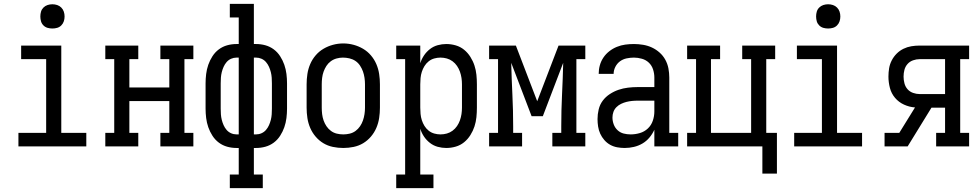

<svg xmlns="http://www.w3.org/2000/svg" viewBox="-20 -755 5040 990"><path d="M75 0V-70H218V-450H89V-520H296V-70H425V0ZM250 -608Q237 -608 225 -611.5Q213 -615 204 -624Q195 -633 191.5 -645Q188 -657 188 -670Q188 -683 191.5 -695Q195 -707 204 -716Q213 -725 225 -729Q237 -733 250 -733Q263 -733 275 -729Q287 -725 296 -716Q305 -707 309 -695Q313 -683 313 -670Q313 -657 309 -645Q305 -633 296 -624Q287 -615 275 -611.5Q263 -608 250 -608Z M523 0V-70H569V-450H523V-520H693V-450H647V-304H853V-450H807V-520H977V-450H931V-70H977V0H807V-70H853V-234H647V-70H693V0Z M1165 215V145H1211V8H1200Q1175 8 1151.5 1.5Q1128 -5 1108.5 -19.5Q1089 -34 1075.5 -55Q1062 -76 1054 -99Q1046 -122 1043 -146.5Q1040 -171 1040 -195V-325Q1040 -349 1043 -373.5Q1046 -398 1054 -421Q1062 -444 1075.5 -465Q1089 -486 1108.5 -500.5Q1128 -515 1151.5 -521.5Q1175 -528 1200 -528H1211V-665H1165V-735H1289V-528H1300Q1325 -528 1348.5 -521.5Q1372 -515 1391.5 -500.5Q1411 -486 1424.5 -465Q1438 -444 1446 -421Q1454 -398 1457 -373.5Q1460 -349 1460 -325V-195Q1460 -171 1457 -146.5Q1454 -122 1446 -99Q1438 -76 1424.5 -55Q1411 -34 1391.5 -19.5Q1372 -5 1348.5 1.5Q1325 8 1300 8H1289V145H1335V215ZM1200 -62H1211V-458H1200Q1185 -458 1171.5 -452Q1158 -446 1148.5 -435Q1139 -424 1133 -410.5Q1127 -397 1123.5 -383Q1120 -369 1119 -354.5Q1118 -340 1118 -325V-195Q1118 -180 1119 -165.5Q1120 -151 1123.5 -137Q1127 -123 1133 -109.5Q1139 -96 1148.5 -85Q1158 -74 1171.5 -68Q1185 -62 1200 -62ZM1300 -62Q1315 -62 1328.5 -68Q1342 -74 1351.5 -85Q1361 -96 1367 -109.5Q1373 -123 1376.5 -137Q1380 -151 1381 -165.5Q1382 -180 1382 -195V-325Q1382 -340 1381 -354.5Q1380 -369 1376.5 -383Q1373 -397 1367 -410.5Q1361 -424 1351.5 -435Q1342 -446 1328.5 -452Q1315 -458 1300 -458H1289V-62Z M1750 8Q1723 8 1696.5 2.5Q1670 -3 1647.5 -16.5Q1625 -30 1607.5 -50.5Q1590 -71 1579.5 -95.5Q1569 -120 1565 -146.5Q1561 -173 1561 -200V-320Q1561 -347 1565 -373.5Q1569 -400 1579.5 -424.5Q1590 -449 1607.5 -469.5Q1625 -490 1648 -503.5Q1671 -517 1697 -524Q1723 -531 1750 -531Q1777 -531 1803 -524Q1829 -517 1852 -503.5Q1875 -490 1892.5 -469.5Q1910 -449 1920.5 -424.5Q1931 -400 1935 -373.5Q1939 -347 1939 -320V-200Q1939 -173 1935 -146.5Q1931 -120 1920.5 -95.5Q1910 -71 1892.5 -50.5Q1875 -30 1852.5 -16.5Q1830 -3 1803.5 2.5Q1777 8 1750 8ZM1750 -62Q1767 -62 1783.5 -66Q1800 -70 1813.5 -80Q1827 -90 1836.5 -104Q1846 -118 1851.5 -134Q1857 -150 1859.5 -166.5Q1862 -183 1862 -200V-320Q1862 -337 1859.5 -354Q1857 -371 1851.5 -386.5Q1846 -402 1836.5 -416.5Q1827 -431 1813 -440.5Q1799 -450 1782 -454Q1765 -458 1748 -458Q1732 -458 1715.5 -453.5Q1699 -449 1685.5 -439Q1672 -429 1663 -415Q1654 -401 1648.5 -385.5Q1643 -370 1641 -353.5Q1639 -337 1639 -320V-200Q1639 -183 1641 -166.5Q1643 -150 1648.5 -134Q1654 -118 1663.5 -104Q1673 -90 1686.5 -80Q1700 -70 1716.5 -66Q1733 -62 1750 -62Z M2023 215V145H2069V-450H2023V-520H2147V-429Q2154 -451 2166.5 -469.5Q2179 -488 2197 -502Q2215 -516 2237 -522Q2259 -528 2281 -528Q2306 -528 2330 -521Q2354 -514 2373 -498.5Q2392 -483 2405.5 -461.5Q2419 -440 2426.5 -417Q2434 -394 2436.5 -369.5Q2439 -345 2439 -320V-200Q2439 -175 2436.5 -150.5Q2434 -126 2426.5 -103Q2419 -80 2405.5 -58.5Q2392 -37 2373 -21.5Q2354 -6 2330 1Q2306 8 2281 8Q2259 8 2237 2Q2215 -4 2197 -18Q2179 -32 2166.5 -50.5Q2154 -69 2147 -91V145H2215V215ZM2251 -62Q2268 -62 2284 -66.5Q2300 -71 2313.5 -81Q2327 -91 2336.5 -105Q2346 -119 2351.5 -134.5Q2357 -150 2359.5 -166.5Q2362 -183 2362 -200V-320Q2362 -337 2359.5 -353.5Q2357 -370 2351.5 -385.5Q2346 -401 2336.5 -415Q2327 -429 2313.5 -439Q2300 -449 2284 -453.5Q2268 -458 2251 -458Q2235 -458 2219 -453.5Q2203 -449 2190 -438.5Q2177 -428 2168.5 -414Q2160 -400 2155 -384.5Q2150 -369 2148.5 -352.5Q2147 -336 2147 -320V-200Q2147 -184 2148.5 -167.5Q2150 -151 2155 -135.5Q2160 -120 2168.5 -106Q2177 -92 2190 -81.5Q2203 -71 2219 -66.5Q2235 -62 2251 -62Z M2502 0V-70H2548V-450H2502V-520H2640L2750 -233L2860 -520H2998V-450H2952V-70H2998V0H2828V-70H2874V-104Q2874 -186 2878 -267.5Q2882 -349 2884 -431L2779 -156H2721L2616 -431Q2618 -349 2622 -267.5Q2626 -186 2626 -104V-70H2672V0Z M3201 8Q3182 8 3162.5 4.5Q3143 1 3126 -8.5Q3109 -18 3096 -33Q3083 -48 3075 -65.5Q3067 -83 3064 -102.5Q3061 -122 3061 -141Q3061 -166 3067 -191Q3073 -216 3088 -236Q3103 -256 3124.5 -270Q3146 -284 3169.5 -292Q3193 -300 3218 -303Q3243 -306 3268 -306H3354V-355Q3354 -376 3347.5 -396.5Q3341 -417 3326 -431.5Q3311 -446 3290 -452Q3269 -458 3249 -458Q3230 -458 3211 -454Q3192 -450 3177 -439Q3162 -428 3153 -410.5Q3144 -393 3144 -374Q3144 -374 3144 -374Q3144 -374 3144 -374H3067Q3067 -374 3067 -374Q3067 -374 3067 -374Q3067 -397 3073 -418.5Q3079 -440 3091.5 -458.5Q3104 -477 3122 -491Q3140 -505 3161 -513.5Q3182 -522 3204 -525Q3226 -528 3249 -528Q3272 -528 3296 -524Q3320 -520 3341.5 -510Q3363 -500 3381 -484Q3399 -468 3410.5 -447Q3422 -426 3426.5 -402.5Q3431 -379 3431 -355V-70H3477V0H3354V-86Q3344 -64 3328.5 -45.5Q3313 -27 3292.5 -15Q3272 -3 3248.5 2.5Q3225 8 3201 8ZM3232 -62Q3256 -62 3279.5 -69Q3303 -76 3320.5 -92.5Q3338 -109 3346 -132.5Q3354 -156 3354 -180V-236H3268Q3253 -236 3238.5 -234.5Q3224 -233 3210 -229.5Q3196 -226 3182.5 -219.5Q3169 -213 3158.5 -202.5Q3148 -192 3143 -178Q3138 -164 3138 -149Q3138 -131 3144.5 -113.5Q3151 -96 3164.5 -83.5Q3178 -71 3195.5 -66.5Q3213 -62 3232 -62Z M3911 140V0H3523V-70H3569V-450H3523V-520H3693V-450H3646V-70H3853V-450H3807V-520H3977V-450H3931V-70H3986V140Z M4075 0V-70H4218V-450H4089V-520H4296V-70H4425V0ZM4250 -608Q4237 -608 4225 -611.5Q4213 -615 4204 -624Q4195 -633 4191.5 -645Q4188 -657 4188 -670Q4188 -683 4191.5 -695Q4195 -707 4204 -716Q4213 -725 4225 -729Q4237 -733 4250 -733Q4263 -733 4275 -729Q4287 -725 4296 -716Q4305 -707 4309 -695Q4313 -683 4313 -670Q4313 -657 4309 -645Q4305 -633 4296 -624Q4287 -615 4275 -611.5Q4263 -608 4250 -608Z M4541 0V-70H4617L4698 -201Q4669 -203 4641.5 -215.5Q4614 -228 4595 -250.5Q4576 -273 4568.5 -302Q4561 -331 4561 -360Q4561 -382 4564.5 -403Q4568 -424 4578 -443.5Q4588 -463 4603.5 -478.5Q4619 -494 4638.5 -503.5Q4658 -513 4679 -516.5Q4700 -520 4722 -520H4977V-450H4931V-70H4977V0H4807V-70H4853V-200H4783L4660 0ZM4853 -270V-450H4722Q4705 -450 4688 -444Q4671 -438 4659.5 -425Q4648 -412 4643.5 -395Q4639 -378 4639 -360Q4639 -343 4643.5 -325.5Q4648 -308 4659.5 -295Q4671 -282 4688 -276Q4705 -270 4722 -270Z"/></svg>

Font: Iosevka Gothic
Style: Regular
Weight: 400
Monospace: yes
Designer: Belleve Invis
Foundry: Belleve Invis
Version: Version 15.5.1; ttfautohint (v1.8.4)